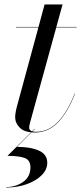

<svg xmlns="http://www.w3.org/2000/svg" viewBox="-20 -580 361 855"><path d="M115.5 165Q115.5 132.5 89 123.2Q62.5 114 13.5 114L133.5 -6H135.5L55.5 74Q116.5 74 153.5 90.8Q190.5 107.5 190.5 145Q190.5 175 165.8 200Q141 225 99.5 240Q58 255 7.5 255V253Q50 253 82.8 230.2Q115.5 207.5 115.5 165ZM314 -163Q282 -80.5 238.5 -35.2Q195 10 136 10Q89.5 10 68.5 -11Q47.5 -32 47.5 -58Q47.5 -77 56.5 -110L151 -458H51V-460H151.5L178.5 -560H258.5L231 -460H321V-458H230.5L114.5 -36.5Q113 -31 111.5 -24.5Q110 -18 110 -11Q110 7 141 7Q195.5 7 238 -37.2Q280.5 -81.5 312.5 -163.5Z"/></svg>

Font: Bodoni* 96pt
Style: Italic
Weight: 400
Italic angle: -13°
Version: Version 2.3